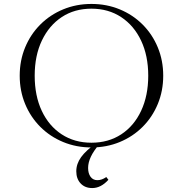

<svg xmlns="http://www.w3.org/2000/svg" viewBox="-20 -734 928 974"><path d="M80 -350Q80 -427 107.5 -493.5Q135 -560 184.5 -609.5Q234 -659 300.5 -686.5Q367 -714 444 -714Q521 -714 587.5 -686.5Q654 -659 703.5 -609.5Q753 -560 780.5 -493.5Q808 -427 808 -350Q808 -273 780.5 -206.5Q753 -140 703.5 -90.5Q654 -41 587.5 -13.5Q521 14 444 14Q367 14 300.5 -13.5Q234 -41 184.5 -90.5Q135 -140 107.5 -206.5Q80 -273 80 -350ZM156 -350Q156 -248 192 -171.5Q228 -95 293 -52.5Q358 -10 444 -10Q530 -10 595 -52.5Q660 -95 696 -172Q732 -249 732 -350Q732 -451 696 -527.5Q660 -604 595 -647Q530 -690 444 -690Q358 -690 293.5 -647.5Q229 -605 192.5 -528.5Q156 -452 156 -350ZM530 178Q492 220 448 220Q411 220 389 196.5Q367 173 367 135Q367 97 391.5 63Q416 29 471 -10H480L482 0Q427 64 427 118Q427 146 439.5 163Q452 180 474 180Q497 180 519 164Z"/></svg>

Font: Aboreto
Style: Regular
Weight: 400
Designer: Dominik Jáger
Foundry: Dominik Jáger
Version: Version 1.001; ttfautohint (v1.8.4.7-5d5b)